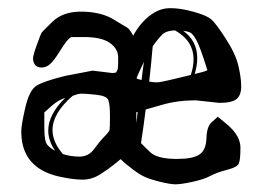

<svg xmlns="http://www.w3.org/2000/svg" viewBox="-20 -452 655 480"><path d="M90.8 -132.8V-170.9L109.4 -187.5C120.1 -196.9 131.3 -203.6 143.1 -207.5C114.7 -179.5 100.6 -152.2 100.6 -125.5C100.6 -108.6 106.3 -91.8 117.7 -75.2C108.9 -79.8 102.2 -85 97.7 -90.8C93.1 -96.7 90.8 -110.7 90.8 -132.8ZM353 -248C356.3 -277.3 359.2 -306.8 361.8 -336.4C370 -348.1 378.4 -358.4 387.2 -367.2C394 -372.7 404.1 -375.7 417.5 -376C448.4 -358.7 463.9 -334.5 463.9 -303.2C463.9 -291.5 461.6 -278.6 457 -264.6C446.3 -262 430.7 -258.3 410.4 -253.4C390.1 -248.5 377.4 -246.1 372.6 -246.1C367.7 -246.1 361.2 -246.7 353 -248ZM423.3 -54.7H417.5C387.2 -55.3 366.5 -61 355.5 -71.5C344.4 -82.1 336.8 -89.7 332.5 -94.2C336.8 -121.9 340.7 -149.9 344.2 -178.2C345.2 -178.5 358.7 -182.5 384.8 -189.9C410.8 -197.4 439 -201.2 469.2 -201.2L528.3 -194.8C549.2 -194.8 563.5 -198 571.3 -204.3C579.1 -210.7 583 -221.2 583 -235.8C583 -250.5 580.6 -267.8 575.9 -287.8C571.2 -307.9 560.5 -330.6 543.9 -356.2C527.3 -381.8 515.2 -397.7 507.6 -404.1C499.9 -410.4 485.4 -416.6 463.9 -422.6C442.4 -428.6 423.2 -431.6 406.2 -431.6H405.3C387.4 -431.6 370.3 -425.3 354 -412.6C337.7 -399.9 324.1 -383.3 313 -362.8C308.1 -371.9 303.7 -378.3 299.8 -381.8L258.3 -406.7C237.5 -417.5 212.1 -422.9 182.1 -422.9C152.2 -422.9 128.5 -414.5 111.1 -397.7C93.7 -380.9 84.4 -371.4 83.3 -369.1C82.1 -366.9 78.4 -357 72 -339.6C65.7 -322.2 62.5 -310.9 62.5 -305.7C62.5 -300.5 64 -295.4 67.1 -290.5C70.2 -285.6 75.8 -283.2 84 -283.2C92.1 -283.2 99.4 -286.3 106 -292.5C112.5 -298.7 119.9 -308.4 128.2 -321.8C136.5 -335.1 142.4 -343.9 146 -348.1C149.6 -352.4 152.4 -355.3 154.5 -356.9C156.7 -358.6 158.2 -359.4 159.2 -359.4H189.9C219.2 -359.4 240.8 -354.5 254.6 -344.7C268.5 -335 275.4 -322.9 275.4 -308.6V-300.8C275.4 -290.7 275.1 -283.5 274.4 -279.3L270.5 -271C268.2 -270 264.8 -269.5 260.3 -269.5L211.4 -275.4L142.6 -262.2C107.1 -253.4 83.3 -245.3 71.3 -237.8C59.2 -230.3 49.9 -212 43.2 -182.9C36.5 -153.7 33.2 -134.1 33.2 -124C33.2 -113.9 33.9 -105.1 35.2 -97.7C43.3 -51.8 74.1 -22.8 127.4 -10.7C150.9 -5.5 170.5 -2.9 186.3 -2.9C202.1 -2.9 217 -7.5 231.2 -16.6C245.4 -25.7 256.9 -33.9 265.9 -41.3C274.8 -48.6 280.1 -52.9 281.7 -54.2C287.6 -48 296.7 -40.2 309.1 -30.8C321.5 -21.3 331.9 -14.6 340.3 -10.5C348.8 -6.4 361.7 -2.2 379.2 2.2C396.6 6.6 409.7 8.8 418.7 8.8C427.7 8.8 441.7 6.8 460.7 2.7C479.7 -1.4 494.8 -6.3 505.9 -12.2C516.9 -18.1 531 -23.2 548.1 -27.6C565.2 -32 575 -37.4 577.4 -43.9C579.8 -50.5 581.1 -63.4 581.1 -82.8C581.1 -102.1 570.6 -120.9 549.8 -139.2L524.4 -160.2L508.8 -146C501 -139.2 496.7 -125.9 496.1 -106.2C495.4 -86.5 489.6 -73 478.5 -65.7C467.4 -58.3 449.1 -54.7 423.3 -54.7ZM339.8 -297.4C337.6 -282.4 335.6 -267.3 334 -252C328.1 -253.3 323.9 -254.6 321.3 -255.9C323.2 -262 329.4 -275.9 339.8 -297.4ZM320.8 -144V-171.4L324.2 -172.4C322.9 -162.9 321.8 -153.5 320.8 -144ZM498.5 -276.4C495.3 -274.7 490.6 -273.1 484.4 -271.5C478.2 -269.9 472.3 -268.4 466.8 -267.1C471 -281.4 473.1 -294.6 473.1 -306.6C473.1 -335.3 461.4 -358.1 438 -375C444.2 -374.3 449.6 -373.1 454.3 -371.3C459.1 -369.5 464.5 -363.2 470.7 -352.3C476.9 -341.4 486.2 -316.1 498.5 -276.4ZM137.2 -66.9C120 -86.8 111.3 -106.8 111.3 -127C111.3 -154.9 128.1 -183.4 161.6 -212.4L174.1 -216.6C176.5 -217.4 180.6 -217.8 186.3 -217.8C192 -217.8 203.5 -216.9 220.7 -215.1C238 -213.3 248 -208.9 250.7 -201.9C253.5 -194.9 254.9 -181.6 254.9 -161.9C254.9 -142.2 254.6 -130.7 253.9 -127.4C253.3 -124.2 249 -118.7 241.2 -110.8C233.4 -103 224.9 -92.7 215.6 -79.8C206.3 -67 194.1 -60.5 179 -60.5C163.8 -60.5 149.9 -62.7 137.2 -66.9Z"/></svg>

Font: Drukaatie burti
Style: Regular
Weight: 400
Version: Version 0.14.4